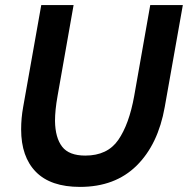

<svg xmlns="http://www.w3.org/2000/svg" viewBox="-20 -720 738 754"><path d="M63 -212Q63 -256 71 -300L142 -700H269L206 -343Q196 -287 196 -245Q197 -179 224 -144Q251 -109 315 -109Q402 -109 444.5 -170.5Q487 -232 507 -343L570 -700H698L627 -300Q601 -153 516.5 -69.5Q432 14 294 14Q179 14 121 -45Q63 -104 63 -212Z"/></svg>

Font: Cabin
Style: Bold Italic
Weight: 700
Italic angle: -7°
Designer: Pablo Impallari
Foundry: Pablo Impallari. http://www.impallari.com Igino Marini. http://www.ikern.com
Version: Version 2.200